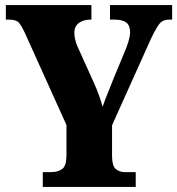

<svg xmlns="http://www.w3.org/2000/svg" viewBox="-20 -734 697 754"><path d="M148 0V-58H180Q208 -58 224.5 -70.5Q241 -83 241 -125V-243L78 -604Q64 -634 53.5 -645.5Q43 -657 15 -657H3V-714H339V-657H336Q307 -657 289.5 -643.5Q272 -630 272 -606Q272 -594 275 -579.5Q278 -565 285 -550L350 -406Q362 -379 369 -359Q376 -339 383 -315Q392 -341 404 -370.5Q416 -400 429 -433L476 -546Q485 -570 488 -585Q491 -600 491 -606Q491 -634 476 -645.5Q461 -657 429 -657H412V-714H656V-657H645Q620 -657 607 -641.5Q594 -626 572 -580L420 -242V-124Q420 -82 435 -70Q450 -58 470 -58H513V0Z"/></svg>

Font: Noto Serif Condensed Black
Style: Regular
Weight: 900
Width: 3
Designer: Monotype Design Team
Foundry: Monotype Imaging Inc.
Version: Version 2.015; ttfautohint (v1.8.4.7-5d5b)